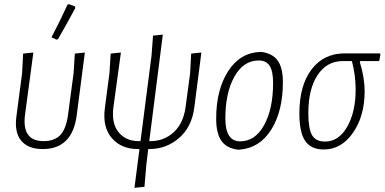

<svg xmlns="http://www.w3.org/2000/svg" viewBox="-20 -711 1845 921"><path d="M304 -689 311 -691 340 -680 341 -672Q297 -590 258 -523L251 -521L227 -532Q268 -610 304 -689ZM185 4Q114 4 81 -37Q48 -78 59 -155L86 -360L91 -454L140 -459L100 -160Q84 -34 189 -34Q242 -34 269.5 -63.5Q297 -93 306 -158L333 -360L339 -454L387 -459L348 -158Q327 4 185 4Z M641 4Q562 4 516.5 -48.5Q471 -101 483 -192L505 -360L511 -454L560 -459L524 -197Q514 -119 549 -76.5Q584 -34 646 -34H654L707 -446L714 -540L761 -545L696 -34H702Q766 -34 812.5 -76Q859 -118 870 -196L892 -360L897 -454L946 -459L912 -195Q900 -102 839 -49Q778 4 697 4H691L682 79L673 185L625 190L649 4Z M1228 -462H1234Q1287 -455 1312 -420.5Q1337 -386 1337 -317Q1337 -178 1281 -89Q1225 0 1127 7H1121Q1067 0 1042 -35.5Q1017 -71 1017 -142Q1017 -280 1074 -369Q1131 -458 1228 -462ZM1221 -421Q1148 -421 1104.5 -343.5Q1061 -266 1061 -143Q1061 -33 1132 -33Q1204 -33 1247 -111Q1290 -189 1290 -313Q1290 -369 1273.5 -395Q1257 -421 1221 -421Z M1533 6Q1472 6 1444 -35Q1416 -76 1416 -167Q1416 -301 1474.5 -378Q1533 -455 1634 -455H1802L1805 -450L1799 -418H1708L1706 -413Q1729 -341 1729 -271Q1729 -155 1673.5 -74.5Q1618 6 1533 6ZM1539 -32Q1605 -32 1645.5 -103Q1686 -174 1686 -282Q1686 -350 1668 -418H1624Q1548 -418 1503.5 -351Q1459 -284 1459 -168Q1459 -93 1477 -62.5Q1495 -32 1539 -32Z"/></svg>

Font: Alegreya Sans Light
Style: Italic
Weight: 300
Italic angle: -7°
Designer: Juan Pablo del Peral
Foundry: Huerta Tipografica
Version: Version 2.007